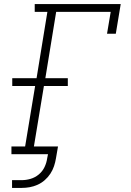

<svg xmlns="http://www.w3.org/2000/svg" viewBox="-20 -755 640 940"><path d="M39 165V127H86Q108 127 130 120.5Q152 114 170 99Q188 84 198 63Q208 42 211 20L215 0H36V-38H103L152 -334H40V-372H159L212 -697H150V-735H571L547 -590H504L522 -697H255L202 -372H312V-334H195L146 -38H264L254 20Q251 39 244.5 58.5Q238 78 226.5 95.5Q215 113 199 127Q183 141 164 149.5Q145 158 125.5 161.5Q106 165 86 165Z"/></svg>

Font: Iosevka Slab XLtExObl
Style: Regular
Weight: 200
Width: 7
Italic angle: -9°
Monospace: yes
Designer: Belleve Invis
Foundry: Belleve Invis
Version: Version 11.1.1; ttfautohint (v1.8.3)